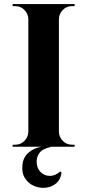

<svg xmlns="http://www.w3.org/2000/svg" viewBox="-20 -720 427 942"><path d="M269 -700V0H119V-700ZM122 -73V0H42V-10Q42 -10 48.5 -10Q55 -10 55 -10Q81 -10 99.5 -28.5Q118 -47 119 -73ZM122 -627H119Q118 -653 99.5 -671.5Q81 -690 55 -690Q55 -690 48.5 -690Q42 -690 42 -690V-700H122ZM266 -73H269Q270 -47 288.5 -28.5Q307 -10 333 -10Q333 -10 339 -10Q345 -10 346 -10V0H266ZM266 -627V-700H346V-690Q345 -690 339 -690Q333 -690 333 -690Q307 -690 288.5 -671.5Q270 -653 269 -627ZM219 -2 229 1Q188 10 173 31Q158 52 160 79Q162 108 180.5 125.5Q199 143 225 143Q251 143 276 121L282 127Q277 162 255 180Q233 198 204 201Q175 204 147.5 192.5Q120 181 103 155Q86 129 90 90Q93 56 113 35.5Q133 15 161.5 5.5Q190 -4 219 -2Z"/></svg>

Font: Cinzel
Style: Bold
Weight: 700
Designer: Natanael Gama
Version: Version 2.000